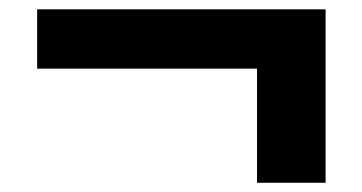

<svg xmlns="http://www.w3.org/2000/svg" viewBox="-20 -419 780 414"><path d="M60.1 -271V-398.9H682.1V-24.9H534.2V-271Z"/></svg>

Font: Messapia Bold
Style: Regular
Weight: 400
Designer: Luca Marsano
Foundry: Collletttivo
Version: Version 1.000;FEAKit 1.0